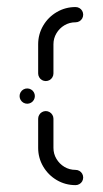

<svg xmlns="http://www.w3.org/2000/svg" viewBox="-20 -539 299 559"><path d="M37 -259.3Q37 -265.2 40 -270.4Q43 -275.6 48.1 -278.5Q53.3 -281.5 59.3 -281.5Q65.2 -281.5 70.4 -278.5Q75.6 -275.6 78.5 -270.4Q81.5 -265.2 81.5 -259.3Q81.5 -253.3 78.5 -248.1Q75.6 -243 70.4 -240Q65.2 -237 59.3 -237Q53.3 -237 48.1 -240Q43 -243 40 -248.1Q37 -253.3 37 -259.3ZM222.2 -22.2Q222.2 -16.3 219.3 -11.1Q216.3 -5.9 211.1 -3Q205.9 0 200 0Q170.4 0 145.4 -14.6Q120.4 -29.3 105.7 -54.3Q91.1 -79.3 91.1 -108.5V-193.3Q91.1 -199.3 94.1 -204.4Q97 -209.6 102.2 -212.6Q107.4 -215.6 113.3 -215.6Q119.3 -215.6 124.4 -212.6Q129.6 -209.6 132.6 -204.4Q135.6 -199.3 135.6 -193.3V-108.5Q135.6 -91.1 144.3 -76.5Q153 -61.9 167.6 -53.1Q182.2 -44.4 200 -44.4Q205.9 -44.4 211.1 -41.5Q216.3 -38.5 219.3 -33.3Q222.2 -28.1 222.2 -22.2ZM113.3 -303Q107.4 -303 102.2 -305.9Q97 -308.9 94.1 -314.1Q91.1 -319.3 91.1 -325.2V-410Q91.1 -439.3 105.7 -464.3Q120.4 -489.3 145.4 -503.9Q170.4 -518.5 200 -518.5Q205.9 -518.5 211.1 -515.6Q216.3 -512.6 219.3 -507.4Q222.2 -502.2 222.2 -496.3Q222.2 -490.4 219.3 -485.2Q216.3 -480 211.1 -477Q205.9 -474.1 200 -474.1Q182.2 -474.1 167.6 -465.4Q153 -456.7 144.3 -442Q135.6 -427.4 135.6 -410V-325.2Q135.6 -319.3 132.6 -314.1Q129.6 -308.9 124.4 -305.9Q119.3 -303 113.3 -303Z"/></svg>

Font: 26F Galaxy Sans
Style: Regular
Weight: 400
Designer: C₂₉H₂₅N₃O₅
Version: Version 1.100;FEAKit 1.0